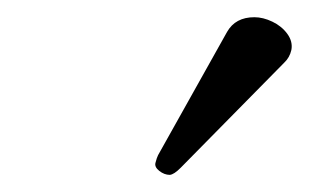

<svg xmlns="http://www.w3.org/2000/svg" viewBox="-20 -751 359 223"><path d="M275.4 -731Q285.6 -731 296.4 -725.8Q307.1 -720.7 313.7 -711.7Q320.3 -702.6 318.4 -692.9Q316.4 -684.1 310.1 -678.2L189.9 -556.2Q182.1 -548.3 177.2 -547.9Q170.9 -547.9 165 -552.5Q159.2 -557.1 160.6 -562Q162.1 -567.9 163.6 -570.8L243.7 -713.9Q253.4 -731 275.4 -731Z"/></svg>

Font: Linux Libertine Slanted
Style: Semibold Slanted
Weight: 600
Designer: Philipp H. Poll
Foundry: Philipp H. Poll
Version: Version 5.1.1